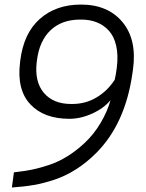

<svg xmlns="http://www.w3.org/2000/svg" viewBox="-20 -811 640 842"><path d="M32.2 11.2 41 -55.2Q85.4 -60.1 120.4 -67.1Q155.3 -74.2 196 -87.9Q236.8 -101.6 275.4 -125.5Q314 -149.4 350.1 -183.1Q392.1 -222.2 421.6 -272.5Q451.2 -322.8 464.8 -372.1Q436.5 -336.9 385.5 -313.5Q334.5 -290 284.2 -290Q172.4 -290 112.8 -353.8Q53.2 -417.5 67.9 -537.1L68.8 -544.9Q83.5 -665 154.5 -728Q225.6 -791 335 -791Q453.6 -791 517.6 -713.6Q581.5 -636.2 563 -504.9L561 -491.2Q529.8 -268.1 401.9 -140.1Q359.9 -98.1 314 -68.8Q268.1 -39.6 220 -23.4Q171.9 -7.3 128.4 0.2Q85 7.8 32.2 11.2ZM292 -355H296.9Q355 -355 403.1 -383.5Q451.2 -412.1 482.9 -460.9Q488.3 -481.9 492.2 -514.2Q499 -568.4 489.7 -609.6Q480.5 -650.9 458 -675.8Q435.5 -700.7 405 -712.9Q374.5 -725.1 336.9 -725.1H331.1Q251.5 -725.1 202.1 -678.7Q152.8 -632.3 142.1 -546.9L141.1 -539.1Q130.9 -453.1 172.1 -404.1Q213.4 -355 292 -355Z"/></svg>

Font: Cooper Hewitt
Style: Book Italic
Weight: 706
Designer: Village Type and Design LLC
Foundry: Cooper Hewitt Smithsonian Design Museum
Version: 1.000